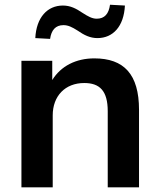

<svg xmlns="http://www.w3.org/2000/svg" viewBox="-20 -798 681 818"><path d="M204.6 0V-306.6C204.6 -388.7 257.3 -444.3 338.9 -444.3C404.8 -444.3 439 -411.1 439 -324.2V0H572.3V-330.1C572.3 -481.9 507.8 -549.3 381.8 -549.3C303.7 -549.3 239.3 -516.6 202.6 -457V-539.1H71.3V0ZM193.4 -632.3C198.7 -669.4 216.3 -690.9 250.5 -690.9C270 -690.9 287.1 -682.6 310.1 -668C338.4 -648.4 363.8 -635.7 395 -635.7C461.4 -635.7 507.8 -685.5 512.2 -774.4L448.7 -777.8C443.4 -739.3 425.8 -718.3 392.1 -718.3C372.1 -718.3 354.5 -728.5 331.5 -743.2C304.2 -761.7 279.8 -774.4 248 -774.4C182.1 -774.4 134.8 -724.1 130.4 -635.7Z"/></svg>

Font: Winston SemiBold
Style: Regular
Weight: 600
Designer: Vernon Adams, Kim Jin-seong, David Berlow, Cristiano Sobral
Foundry: The Winston Project Authors
Version: Version 3.004